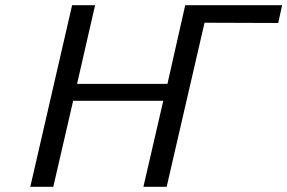

<svg xmlns="http://www.w3.org/2000/svg" viewBox="-20 -715 1100 735"><path d="M96 0 256 -695H344L275 -394H621L689 -695H1060L1045 -627L763 -628L618 0H529L605 -329H260L184 0Z"/></svg>

Font: Coval
Style: Light Italic
Weight: 300
Foundry: Context Ltd
Version: Version 001.000